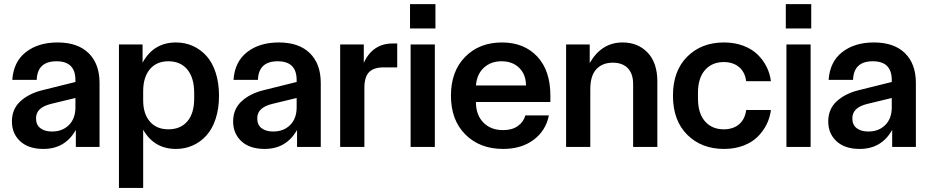

<svg xmlns="http://www.w3.org/2000/svg" viewBox="-20 -717 4536 937"><path d="M191.9 9.8Q118.7 9.8 78.4 -27.8Q38.1 -65.4 38.1 -124Q38.1 -184.1 78.4 -221.7Q118.7 -259.3 183.1 -275.9L348.1 -316.9V-326.2Q348.1 -418 255.9 -418Q162.1 -418 159.2 -327.1H40Q45.9 -415.5 106.2 -462.6Q166.5 -509.8 261.2 -509.8Q359.4 -509.8 412.6 -457.5Q465.8 -405.3 465.8 -312V0H350.1V-83Q297.9 9.8 191.9 9.8ZM155.8 -139.2Q155.8 -107.9 176.8 -91.6Q197.8 -75.2 233.9 -75.2Q284.7 -75.2 316.4 -106.9Q348.1 -138.7 348.1 -192.9V-238.8L229 -210Q191.4 -200.7 173.6 -183.3Q155.8 -166 155.8 -139.2Z M560.5 200.2V-500H675.8V-411.1Q729.5 -509.8 838.9 -509.8Q882.8 -509.8 920.7 -492.9Q958.5 -476.1 987.3 -444.3Q1016.1 -412.6 1032.5 -362.5Q1048.8 -312.5 1048.8 -250Q1048.8 -187.5 1032.5 -137.5Q1016.1 -87.4 987.3 -55.7Q958.5 -23.9 920.7 -7.1Q882.8 9.8 838.9 9.8Q731.9 9.8 678.7 -84V200.2ZM678.7 -227.1Q678.7 -162.1 711.2 -124Q743.7 -85.9 801.8 -85.9Q860.8 -85.9 894.3 -124.8Q927.7 -163.6 927.7 -236.8V-262.2Q927.7 -337.4 894.3 -377.7Q860.8 -418 801.8 -418Q743.7 -418 711.2 -378.9Q678.7 -339.8 678.7 -272Z M1271.5 9.8Q1198.2 9.8 1158 -27.8Q1117.7 -65.4 1117.7 -124Q1117.7 -184.1 1158 -221.7Q1198.2 -259.3 1262.7 -275.9L1427.7 -316.9V-326.2Q1427.7 -418 1335.4 -418Q1241.7 -418 1238.8 -327.1H1119.6Q1125.5 -415.5 1185.8 -462.6Q1246.1 -509.8 1340.8 -509.8Q1439 -509.8 1492.2 -457.5Q1545.4 -405.3 1545.4 -312V0H1429.7V-83Q1377.4 9.8 1271.5 9.8ZM1235.4 -139.2Q1235.4 -107.9 1256.3 -91.6Q1277.3 -75.2 1313.5 -75.2Q1364.3 -75.2 1396 -106.9Q1427.7 -138.7 1427.7 -192.9V-238.8L1308.6 -210Q1271 -200.7 1253.2 -183.3Q1235.4 -166 1235.4 -139.2Z M1640.1 0V-500H1755.4V-410.2Q1798.3 -504.9 1897.5 -504.9H1918.5V-388.2H1852.5Q1804.2 -388.2 1781.2 -365Q1758.3 -341.8 1758.3 -288.1V0Z M1983.9 0V-500H2102.1V0ZM1981 -578.1H2105V-696.8H1981Z M2435.1 9.8Q2321.8 9.8 2251.2 -60.5Q2180.7 -130.9 2180.7 -250Q2180.7 -369.1 2250 -439.5Q2319.3 -509.8 2429.7 -509.8Q2537.1 -509.8 2601.6 -441.4Q2666 -373 2666 -250V-219.2H2302.7V-217.8Q2302.7 -156.2 2338.9 -119.1Q2375 -82 2435.1 -82Q2479.5 -82 2507.3 -102.1Q2535.2 -122.1 2543.9 -153.8H2658.7Q2644 -79.6 2584.5 -34.9Q2524.9 9.8 2435.1 9.8ZM2302.7 -299.8H2546.9Q2546.9 -353 2514.2 -385.5Q2481.4 -418 2427.7 -418Q2375.5 -418 2341.3 -386.5Q2307.1 -355 2302.7 -299.8Z M2742.7 0V-500H2857.9V-409.2Q2915.5 -509.8 3018.1 -509.8Q3093.3 -509.8 3140.6 -460.2Q3188 -410.6 3188 -318.8V0H3069.8V-307.1Q3069.8 -357.4 3043.7 -384.3Q3017.6 -411.1 2970.7 -411.1Q2919.9 -411.1 2890.4 -379.4Q2860.8 -347.7 2860.8 -282.2V0Z M3513.2 9.8Q3403.3 9.8 3333.7 -59.6Q3264.2 -128.9 3264.2 -250Q3264.2 -371.1 3333.7 -440.4Q3403.3 -509.8 3513.2 -509.8Q3564.9 -509.8 3607.7 -493.7Q3650.4 -477.5 3677.7 -450.4Q3705.1 -423.3 3721.4 -390.4Q3737.8 -357.4 3742.2 -320.8H3621.6Q3615.7 -365.2 3586.7 -389.6Q3557.6 -414.1 3512.2 -414.1Q3454.6 -414.1 3420.4 -375Q3386.2 -335.9 3386.2 -263.2V-236.8Q3386.2 -164.1 3420.4 -125Q3454.6 -85.9 3512.2 -85.9Q3557.6 -85.9 3586.7 -110.4Q3615.7 -134.8 3621.6 -180.2H3742.2Q3737.8 -143.6 3721.4 -110.4Q3705.1 -77.1 3677.7 -49.8Q3650.4 -22.5 3607.9 -6.3Q3565.4 9.8 3513.2 9.8Z M3817.9 0V-500H3936V0ZM3814.9 -578.1H3939V-696.8H3814.9Z M4175.8 9.8Q4102.5 9.8 4062.3 -27.8Q4022 -65.4 4022 -124Q4022 -184.1 4062.3 -221.7Q4102.5 -259.3 4167 -275.9L4332 -316.9V-326.2Q4332 -418 4239.7 -418Q4146 -418 4143.1 -327.1H4023.9Q4029.8 -415.5 4090.1 -462.6Q4150.4 -509.8 4245.1 -509.8Q4343.3 -509.8 4396.5 -457.5Q4449.7 -405.3 4449.7 -312V0H4334V-83Q4281.7 9.8 4175.8 9.8ZM4139.6 -139.2Q4139.6 -107.9 4160.6 -91.6Q4181.6 -75.2 4217.8 -75.2Q4268.6 -75.2 4300.3 -106.9Q4332 -138.7 4332 -192.9V-238.8L4212.9 -210Q4175.3 -200.7 4157.5 -183.3Q4139.6 -166 4139.6 -139.2Z"/></svg>

Font: TASA Orbiter Display SemiBold
Style: Regular
Weight: 600
Designer: Weizhong Zhang
Version: Version 1.000;Glyphs 3.1.2 (3151)